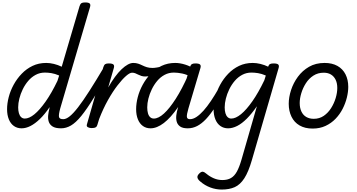

<svg xmlns="http://www.w3.org/2000/svg" viewBox="-20 -1035 2924 1574"><path d="M157 17Q121 17 94 -2Q67 -21 52.5 -56.5Q38 -92 38 -140Q38 -187 51.5 -239Q65 -291 92 -340.5Q119 -390 158 -430.5Q197 -471 247 -495Q297 -519 359 -519Q389 -519 422 -511Q455 -503 486 -488L632 -984Q638 -1003 647.5 -1009Q657 -1015 677 -1015Q707 -1015 715.5 -1006Q724 -997 718 -977L474 -147Q460 -96 463.5 -77Q467 -58 498 -58Q507 -58 511.5 -46.5Q516 -35 514.5 -20.5Q513 -6 505 5.5Q497 17 481 17Q434 17 410.5 1.5Q387 -14 379.5 -38Q372 -62 375 -90.5Q378 -119 385 -145L387 -157Q347 -98 307 -59.5Q267 -21 229.5 -2Q192 17 157 17ZM183 -63Q219 -63 262 -98Q305 -133 354 -202.5Q403 -272 451 -372L465 -416Q430 -431 401 -435.5Q372 -440 348 -440Q307 -440 272.5 -421.5Q238 -403 211.5 -372Q185 -341 166.5 -303Q148 -265 138.5 -226.5Q129 -188 129 -155Q129 -128 135 -107Q141 -86 153.5 -74.5Q166 -63 183 -63Z M480 17Q466 17 459.5 5.5Q453 -6 454.5 -20.5Q456 -35 467 -46.5Q478 -58 499 -58Q522 -58 551.5 -81.5Q581 -105 620.5 -156Q660 -207 713.5 -290.5Q767 -374 838 -494Q846 -508 860.5 -506.5Q875 -505 884.5 -494.5Q894 -484 886 -471Q807 -328 749 -233.5Q691 -139 646 -84Q601 -29 561.5 -6Q522 17 480 17Z M731 15Q714 15 700.5 8Q687 1 693 -17L827 -484Q833 -503 842.5 -509Q852 -515 871 -515Q901 -515 910 -506Q919 -497 913 -477L867 -318Q895 -367 922.5 -404.5Q950 -442 977 -467.5Q1004 -493 1028 -506Q1052 -519 1072 -519Q1091 -519 1098.5 -507Q1106 -495 1104.5 -479Q1103 -463 1092 -451Q1081 -439 1062 -439Q1044 -439 1013 -412Q982 -385 943 -334.5Q904 -284 865 -214.5Q826 -145 793 -60L778 -11Q775 2 764.5 8.5Q754 15 731 15Z M1170 -408Q1153 -408 1139 -412.5Q1125 -417 1112.5 -423.5Q1100 -430 1088.5 -434.5Q1077 -439 1063 -439Q1044 -439 1036.5 -451Q1029 -463 1030 -479Q1031 -495 1042 -507Q1053 -519 1072 -519Q1095 -519 1113 -513Q1131 -507 1148 -498.5Q1165 -490 1184.5 -484Q1204 -478 1231 -478Q1244 -478 1266 -481.5Q1288 -485 1297 -489Q1307 -494 1315 -489.5Q1323 -485 1326 -476Q1329 -467 1327 -458Q1325 -449 1314 -444Q1298 -436 1273 -427.5Q1248 -419 1221.5 -413.5Q1195 -408 1170 -408Z M1214 17Q1178 17 1151.5 -2Q1125 -21 1110.5 -56.5Q1096 -92 1096 -140Q1096 -187 1109.5 -239Q1123 -291 1150 -340.5Q1177 -390 1215.5 -430.5Q1254 -471 1304.5 -495Q1355 -519 1416 -519Q1455 -519 1498 -505.5Q1541 -492 1577 -468L1561 -398Q1513 -424 1475 -432Q1437 -440 1405 -440Q1364 -440 1329.5 -421.5Q1295 -403 1269 -372Q1243 -341 1224.5 -303Q1206 -265 1196.5 -226.5Q1187 -188 1187 -155Q1187 -127 1193 -106Q1199 -85 1211.5 -74Q1224 -63 1241 -63Q1279 -63 1324.5 -104.5Q1370 -146 1421 -225.5Q1472 -305 1522 -418L1558 -376Q1500 -244 1440 -157Q1380 -70 1323 -26.5Q1266 17 1214 17ZM1519 17Q1477 17 1456 1.5Q1435 -14 1428.5 -38Q1422 -62 1425.5 -90.5Q1429 -119 1437 -145L1537 -484Q1543 -503 1552.5 -509Q1562 -515 1581 -515Q1611 -515 1620 -506Q1629 -497 1623 -477L1525 -147Q1510 -96 1512 -77Q1514 -58 1537 -58Q1551 -58 1558 -46.5Q1565 -35 1563.5 -20.5Q1562 -6 1551 5.5Q1540 17 1519 17Z M1519 17Q1505 17 1498.5 5.5Q1492 -6 1493.5 -20.5Q1495 -35 1506 -46.5Q1517 -58 1538 -58Q1563 -58 1591 -76.5Q1619 -95 1648.5 -128Q1678 -161 1709 -207Q1740 -253 1772 -309Q1779 -322 1793 -320.5Q1807 -319 1816 -309Q1825 -299 1818 -286Q1778 -210 1741 -153Q1704 -96 1668.5 -58.5Q1633 -21 1596.5 -2Q1560 17 1519 17Z M1797 519Q1750 519 1704.5 502Q1659 485 1622 453Q1601 436 1598.5 420Q1596 404 1614 387Q1630 371 1643 373Q1656 375 1673 390Q1699 412 1732.5 426.5Q1766 441 1803 441Q1845 441 1873.5 424.5Q1902 408 1922 371.5Q1942 335 1960 273L2086 -164Q2044 -103 2003.5 -62.5Q1963 -22 1924.5 -2.5Q1886 17 1850 17Q1814 17 1787 -2Q1760 -21 1745.5 -56.5Q1731 -92 1731 -140Q1731 -187 1744.5 -239Q1758 -291 1785 -340.5Q1812 -390 1851 -430.5Q1890 -471 1940 -495Q1990 -519 2052 -519Q2082 -519 2115 -511Q2148 -503 2179 -488V-491Q2184 -505 2194 -510Q2204 -515 2222 -515Q2252 -515 2261 -506Q2270 -497 2264 -477L2045 277Q2017 374 1983 426.5Q1949 479 1904.5 499Q1860 519 1797 519ZM1876 -63Q1912 -63 1956 -99Q2000 -135 2049 -205Q2098 -275 2147 -377L2159 -416Q2124 -431 2095 -435.5Q2066 -440 2041 -440Q2000 -440 1965.5 -421.5Q1931 -403 1904.5 -372Q1878 -341 1859.5 -303Q1841 -265 1831.5 -226.5Q1822 -188 1822 -155Q1822 -128 1828 -107Q1834 -86 1846.5 -74.5Q1859 -63 1876 -63Z M2543 19Q2480 19 2436 -6.5Q2392 -32 2369.5 -78.5Q2347 -125 2347 -184Q2347 -238 2366 -296.5Q2385 -355 2422 -405.5Q2459 -456 2513.5 -487.5Q2568 -519 2641 -519Q2703 -519 2746.5 -494.5Q2790 -470 2812.5 -425.5Q2835 -381 2835 -323Q2835 -282 2823.5 -235Q2812 -188 2789 -143Q2766 -98 2731 -61.5Q2696 -25 2649 -3Q2602 19 2543 19ZM2552 -61Q2599 -61 2634.5 -85.5Q2670 -110 2694.5 -149Q2719 -188 2732 -231.5Q2745 -275 2745 -314Q2745 -354 2731 -382Q2717 -410 2692.5 -424.5Q2668 -439 2634 -439Q2586 -439 2549 -415Q2512 -391 2487.5 -352.5Q2463 -314 2450 -271Q2437 -228 2437 -190Q2437 -150 2451 -120.5Q2465 -91 2491 -76Q2517 -61 2552 -61Z"/></svg>

Font: Playwrite AU NSW
Style: Regular
Weight: 400
Designer: Veronika Burian, José Scaglione
Foundry: TypeTogether
Version: Version 1.002